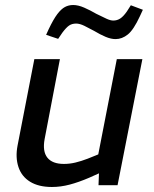

<svg xmlns="http://www.w3.org/2000/svg" viewBox="-20 -739 615 766"><path d="M187 7Q134 7 100 -14Q66 -35 53.5 -73Q41 -111 50 -158L117 -503H219L158 -184Q149 -135 169 -110Q189 -85 235 -85Q258 -85 281 -90.5Q304 -96 330 -106L372 -123L446 -503H548L449 0H373L376 -78L394 -56L336 -30Q294 -12 258 -2.5Q222 7 187 7ZM212 -584 164 -600 174 -622Q193 -662 208.5 -682.5Q224 -703 239 -711Q254 -719 272 -719Q292 -719 316 -708.5Q340 -698 364 -684Q390 -671 405.5 -664Q421 -657 432 -657Q447 -657 459.5 -665Q472 -673 486 -693L502 -718L550 -700L538 -674Q513 -620 490 -601.5Q467 -583 441 -583Q423 -583 401.5 -592Q380 -601 355 -616Q335 -627 316.5 -636Q298 -645 284 -645Q267 -645 255.5 -637Q244 -629 229 -609Z"/></svg>

Font: REM
Style: Italic
Weight: 400
Italic angle: -11°
Designer: Octavio Pardo
Foundry: Ashler Design
Version: Version 1.005;gftools[0.9.28]